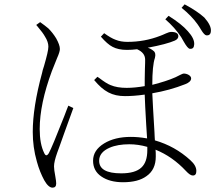

<svg xmlns="http://www.w3.org/2000/svg" viewBox="-20 -825 1012 885"><path d="M222 40C233 40 239 34 239 21C239 15 238 4 235 -12C231 -33 229 -48 229 -58C229 -73 234 -94 244 -122C248 -133 259 -162 276 -211C297 -270 311 -308 318 -327L295 -338C292 -330 285 -314 276 -289C238 -192 214 -135 205 -119C197 -106 190 -106 184 -119C170 -147 163 -184 163 -230C163 -308 182 -397 219 -497C226 -515 234 -535 243 -557C252 -577 256 -591 256 -599C256 -612 250 -628 239 -648C228 -666 216 -681 203 -694C193 -703 180 -712 165 -723L147 -710C148 -709 150 -706 153 -703C170 -683 181 -668 187 -657C198 -640 203 -624 203 -610C203 -595 196 -566 183 -521C180 -512 178 -506 177 -502C176 -499 175 -495 174 -489C145 -383 131 -292 131 -217C131 -170 137 -125 150 -80C159 -47 171 -18 184 6C197 29 210 40 222 40ZM547 15C593 15 629 6 655 -13C684 -33 698 -63 698 -103C698 -116 698 -126 697 -135C749 -114 796 -81 837 -37C850 -23 860 -16 869 -16C880 -16 885 -23 885 -37C885 -54 876 -70 857 -87C810 -130 756 -160 694 -178C693 -186 693 -199 692 -216C687 -303 683 -362 682 -395C735 -404 786 -418 834 -437C852 -444 861 -453 861 -464C861 -476 843 -486 827 -486C824 -486 819 -484 811 -480C803 -476 796 -472 789 -469C760 -456 725 -445 682 -434C682 -493 686 -535 694 -558C698 -573 696 -584 688 -590C680 -597 671 -602 661 -605C720 -616 761 -627 786 -638C797 -643 802 -650 802 -658C802 -671 791 -678 768 -678C764 -678 756 -676 745 -671C735 -666 726 -663 719 -660C670 -641 620 -632 567 -632C547 -632 529 -635 512 -642C498 -647 481 -657 460 -672L445 -656C465 -633 483 -617 499 -609C516 -600 538 -595 565 -595C580 -595 596 -596 612 -598C637 -587 649 -571 649 -550C649 -543 649 -529 648 -508C647 -473 647 -446 647 -428C618 -423 590 -420 564 -420C535 -420 510 -424 489 -433C476 -438 459 -449 438 -465C434 -468 431 -470 429 -471L414 -456C458 -403 497 -382 556 -382C582 -382 612 -384 647 -389C648 -361 650 -314 654 -249C656 -220 657 -199 658 -187C630 -192 605 -194 583 -194C534 -194 493 -184 460 -164C426 -143 409 -117 409 -84C409 -53 422 -28 448 -11C473 6 506 15 547 15ZM539 -26C471 -26 437 -45 437 -84C437 -110 453 -130 485 -144C510 -155 541 -160 576 -160C603 -160 631 -156 659 -148V-133C659 -96 650 -70 632 -53C613 -35 582 -26 539 -26ZM875 -619C877 -637 867 -658 846 -681C827 -703 797 -727 757 -752L742 -736C771 -711 796 -683 815 -654C818 -649 822 -642 827 -633C839 -612 848 -601 855 -600C868 -599 874 -605 875 -619ZM952 -681C954 -698 944 -719 922 -744C900 -764 870 -784 831 -805L817 -789C848 -764 872 -739 890 -714C895 -707 901 -698 908 -686C917 -671 925 -663 931 -662C944 -661 951 -667 952 -681Z"/></svg>

Font: AllPunType ExtraLight
Style: Regular
Weight: 280
Version: 1.0